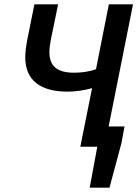

<svg xmlns="http://www.w3.org/2000/svg" viewBox="-20 -674 637 882"><path d="M349 0H427L392 188H483L538 -17L552 -93H479L591 -654H480L421 -356C391 -345 356 -340 320 -340C243 -340 207 -370 207 -434C207 -451 210 -474 213 -489L247 -654H138L106 -495C100 -462 96 -437 96 -411C96 -305 166 -253 290 -253C328 -253 367 -259 403 -269Z"/></svg>

Font: Source Sans Pro Semibold
Style: Italic
Weight: 600
Italic angle: -11°
Designer: Paul D. Hunt
Foundry: Adobe Systems Incorporated
Version: Version 3.006;hotconv 1.0.111;makeotfexe 2.5.65597